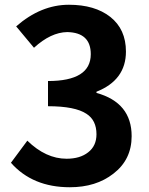

<svg xmlns="http://www.w3.org/2000/svg" viewBox="-20 -774 629 808"><path d="M26 -89 95 -182Q173 -106 260 -106Q317 -106 351 -133Q386 -160 386 -209Q386 -268 344 -295Q296 -327 182 -327V-433Q362 -433 362 -546Q362 -637 263 -639Q194 -638 123 -573L48 -663Q152 -754 270 -754Q379 -754 444 -703Q510 -651 510 -557Q510 -437 386 -388V-383Q534 -342 534 -201Q534 -102 457 -43Q384 14 274 14Q117 14 26 -89Z"/></svg>

Font: KaiGen Gothic SC Bold
Style: Bold
Weight: 700
Designer: Ryoko NISHIZUKA Ë•øÂ°öÊ∂ºÂ≠ê (kana & ideographs); Paul D. Hunt (Latin, Greek & Cyrillic); Wenlong ZHANG Âº†ÊñáÈæô (bopom
Version: Version 1.001 October 10, 2014